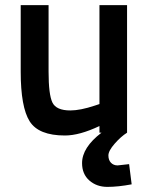

<svg xmlns="http://www.w3.org/2000/svg" viewBox="-20 -519 583 751"><path d="M369 -499H477V0Q453 15 428.5 43Q404 71 404 89Q404 107 414 117.5Q424 128 440 128L485 123L495 202Q442 212 400 212Q358 212 329.5 187Q301 162 301 119Q301 58 377 0H369V-26Q291 11 234 11Q131 11 96 -44.5Q61 -100 61 -239V-499H170V-239Q170 -149 185 -118Q200 -87 255 -87Q294 -87 351 -106L369 -112Z"/></svg>

Font: Titillium Web[RUS by Daymarius]
Style: Regular
Weight: 600
Designer: Cyrillization by Daymarius
Foundry: Cyrillization by Daymarius
Version: Version 1.002 September 11, 2018